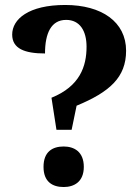

<svg xmlns="http://www.w3.org/2000/svg" viewBox="-20 -744 559 772"><path d="M207 -222H268L288 -319C421 -374 487 -433 487 -540C487 -656 389 -724 242 -724C95 -724 29 -667 29 -605C29 -549 78 -529 161 -529C161 -611 186 -664 246 -664C301 -664 328 -620 328 -556C328 -477 301 -397 187 -351ZM236 8C278 8 317 -13 317 -73C317 -134 278 -155 236 -155C191 -155 155 -134 155 -73C155 -13 191 8 236 8Z"/></svg>

Font: Noto Serif Malayalam
Style: Bold
Weight: 700
Designer: Indian type Foundry, Jelle Bosma, Monotype Design Team
Foundry: Monotype Imaging Inc.
Version: Version 2.104